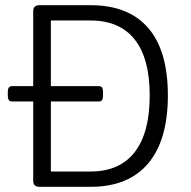

<svg xmlns="http://www.w3.org/2000/svg" viewBox="-20 -720 735 740"><path d="M26 -329Q18 -329 14 -334.5Q10 -340 10 -352V-365Q10 -377 14 -382.5Q18 -388 26 -388H361Q370 -388 373.5 -382.5Q377 -377 377 -365V-352Q377 -340 373.5 -334.5Q370 -329 361 -329ZM132 0Q108 0 108 -23V-677Q108 -700 132 -700H329Q475 -700 551 -612.5Q627 -525 627 -352Q627 -180 551 -90Q475 0 329 0ZM176 -59H329Q441 -59 499 -133.5Q557 -208 557 -352Q557 -495 499 -568Q441 -641 329 -641H176Z"/></svg>

Font: Asap Light
Style: Regular
Weight: 300
Designer: Pablo Cosgaya
Foundry: Omnibus-Type
Version: Version 3.001